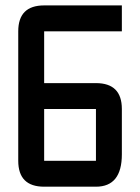

<svg xmlns="http://www.w3.org/2000/svg" viewBox="-20 -704 528 724"><path d="M146.5 -683.6H439.5V-585.9H146.5V-390.6H341.8Q439.5 -390.6 439.5 -293V-122.1Q439.5 0 341.8 0H146.5Q48.8 0 48.8 -97.7V-585.9Q48.8 -683.6 146.5 -683.6ZM341.8 -293H146.5V-97.7H341.8Z"/></svg>

Font: BabelStone Runic Staveless
Style: Regular
Weight: 400
Designer: Andrew West
Foundry: BabelStone
Version: Version 3.002 March 14, 2022